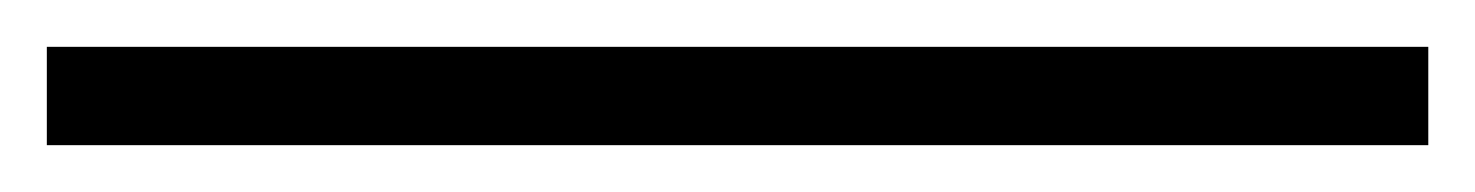

<svg xmlns="http://www.w3.org/2000/svg" viewBox="-20 59 630 82"><path d="M0 79H590V121H0Z"/></svg>

Font: Retni Sans Light
Style: Regular
Weight: 300
Designer: Vitaly Kuzmin
Foundry: ParaType Ltd.
Version: Version 1.00;March 2, 2019;FontCreator 11.5.0.2425 64-bit; t